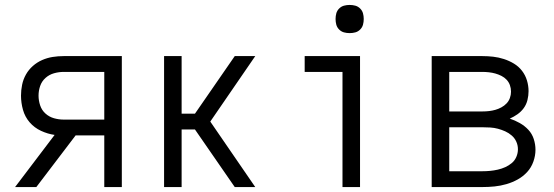

<svg xmlns="http://www.w3.org/2000/svg" viewBox="-20 -757 2240 777"><path d="M127 0H41L201 -211Q173 -215 146 -227.5Q119 -240 100 -262Q81 -284 73 -312.5Q65 -341 65 -370Q65 -392 69.5 -414Q74 -436 85 -455.5Q96 -475 113 -490Q130 -505 150.5 -514Q171 -523 193 -526.5Q215 -530 238 -530H473V0H402V-209H286ZM238 -273H402V-466H238Q218 -466 198.5 -460.5Q179 -455 164 -441.5Q149 -428 142.5 -409Q136 -390 136 -370Q136 -350 142.5 -330.5Q149 -311 164 -297.5Q179 -284 198.5 -278.5Q218 -273 238 -273Z M644 0V-530H715V-297H769L930 -530H1013L831 -265L1013 0H930L769 -233H715V0Z M1366 0V-466H1213V-530H1437V0ZM1395 -623Q1383 -623 1372 -626Q1361 -629 1352.5 -637.5Q1344 -646 1341 -657Q1338 -668 1338 -680Q1338 -692 1341 -703Q1344 -714 1352.5 -722.5Q1361 -731 1372 -734Q1383 -737 1395 -737Q1407 -737 1418 -734Q1429 -731 1437.5 -722.5Q1446 -714 1449 -703Q1452 -692 1452 -680Q1452 -668 1449 -657Q1446 -646 1437.5 -637.5Q1429 -629 1418 -626Q1407 -623 1395 -623Z M1727 0V-530H1932Q1954 -530 1976 -527.5Q1998 -525 2019.5 -518Q2041 -511 2060 -499.5Q2079 -488 2092.5 -470.5Q2106 -453 2112.5 -431.5Q2119 -410 2119 -388Q2119 -370 2114.5 -352Q2110 -334 2099.5 -319.5Q2089 -305 2074 -294.5Q2059 -284 2043 -277Q2064 -270 2083.5 -259Q2103 -248 2118 -232Q2133 -216 2140 -194.5Q2147 -173 2147 -151Q2147 -127 2138.5 -103Q2130 -79 2113.5 -61Q2097 -43 2075.5 -31Q2054 -19 2030 -12Q2006 -5 1981.5 -2.5Q1957 0 1932 0ZM1798 -306H1932Q1946 -306 1959 -307.5Q1972 -309 1984.5 -312.5Q1997 -316 2009 -322.5Q2021 -329 2030 -338.5Q2039 -348 2043.5 -360.5Q2048 -373 2048 -386Q2048 -400 2043.5 -412.5Q2039 -425 2030 -434.5Q2021 -444 2009 -450Q1997 -456 1984.5 -459.5Q1972 -463 1958.5 -464.5Q1945 -466 1932 -466H1798ZM1798 -64H1932Q1948 -64 1963.5 -65.5Q1979 -67 1994.5 -70.5Q2010 -74 2024.5 -80.5Q2039 -87 2051 -97Q2063 -107 2069.5 -122Q2076 -137 2076 -153Q2076 -169 2069.5 -183.5Q2063 -198 2051 -208.5Q2039 -219 2024.5 -225.5Q2010 -232 1995 -236Q1980 -240 1964 -241Q1948 -242 1932 -242H1798Z"/></svg>

Font: Lode
Style: Regular
Weight: 400
Monospace: yes
Designer: Belleve Invis
Foundry: Belleve Invis
Version: Version 29.2.0; ttfautohint (v1.8.3)